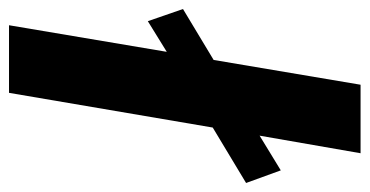

<svg xmlns="http://www.w3.org/2000/svg" viewBox="-223 -603 820 426"><g transform="rotate(90 187.0 -390.0)"><path d="M162 -780 107 -454 -6 -386 21 -308 89 -350 30 0H180L257 -452L380 -526L352 -603L275 -556L314 -780Z"/></g></svg>

Font: Jost* 700 Bold Italic
Style: Bold Italic
Weight: 700
Italic angle: -10°
Version: Version 3.200; ttfautohint (v0.97) -l 8 -r 50 -G 200 -x 14 -